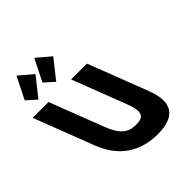

<svg xmlns="http://www.w3.org/2000/svg" viewBox="-568 -1384 1611 1611"><g transform="rotate(-45 238.0 -578.5)"><path d="M-211 -976 -125.3 -899 8.6 -1068 -113.5 -1172ZM0 -976 85.7 -899 219.6 -1068 97.5 -1172ZM188.2 -825H376.2L581.1 -293C659.7 -89 587.8 15 377.8 15C167.8 15 15.7 -89 -62.9 -293L-267.8 -825H-79.8L103.9 -348C157.1 -210 214.5 -170 306.5 -170C398.5 -170 425.1 -210 371.9 -348Z"/></g></svg>

Font: Hussar
Style: BdOpOblFour
Weight: 700
Foundry: Cannot Into Space Fonts
Version: Version 2.00